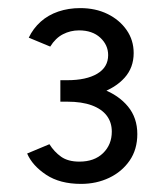

<svg xmlns="http://www.w3.org/2000/svg" viewBox="-20 -827 394 474"><path d="M180 -373Q128 -373 94 -395.5Q60 -418 47 -448L102 -471Q114 -452 131 -440Q148 -428 176 -428Q213 -428 234.5 -449Q256 -470 256 -502Q256 -525 243.5 -541.5Q231 -558 206.5 -567Q182 -576 146 -576H129V-622H144Q194 -622 233.5 -607Q273 -592 296 -564Q319 -536 319 -496Q319 -458 300 -430.5Q281 -403 249.5 -388Q218 -373 180 -373ZM129 -584V-629H146Q193 -629 220 -645Q247 -661 247 -691Q247 -716 227.5 -734Q208 -752 175 -752Q154 -752 135.5 -742.5Q117 -733 104 -712L51 -734Q62 -757 80.5 -773.5Q99 -790 124 -798.5Q149 -807 178 -807Q216 -807 245.5 -792.5Q275 -778 292.5 -753Q310 -728 310 -696Q310 -660 287.5 -635Q265 -610 227 -597Q189 -584 144 -584Z"/></svg>

Font: Figtree Light Light
Style: Regular
Weight: 300
Version: Version 2.001;gftools[0.9.30]